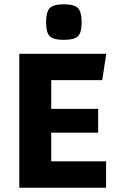

<svg xmlns="http://www.w3.org/2000/svg" viewBox="-20 -876 557 896"><path d="M219 -123H475V0H70V-625H476L457 -502H219V-368H438V-257H219ZM195 -772Q195 -821 212.5 -838.5Q230 -856 278 -856Q326 -856 343.5 -838.5Q361 -821 361 -772Q361 -724 344 -707Q327 -690 278 -690Q229 -690 212 -707Q195 -724 195 -772Z"/></svg>

Font: Changa SemiBold
Style: Regular
Weight: 600
Designer: Eduardo Rodriguez Tunni
Foundry: Eduardo Rodriguez Tunni
Version: Version 2.002; ttfautohint (v1.5) -l 8 -r 50 -G 150 -x 14 -H